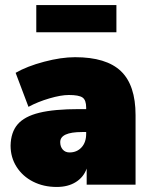

<svg xmlns="http://www.w3.org/2000/svg" viewBox="-20 -733 599 762"><path d="M518 -276V0H324V-64Q312 -30 281 -10.5Q250 9 205 9Q153 9 111.5 -12Q70 -33 46 -70.5Q22 -108 22 -155Q23 -208 50 -239.5Q77 -271 136 -285.5Q195 -300 294 -300H322V-306Q322 -336 307.5 -346Q293 -356 253 -356Q222 -356 176 -342.5Q130 -329 93 -309L42 -444Q87 -470 155 -488Q223 -506 278 -506Q402 -506 460 -450.5Q518 -395 518 -276ZM322 -202V-209H306Q219 -209 219 -169Q219 -151 229 -139.5Q239 -128 256 -128Q285 -128 303.5 -148Q322 -168 322 -202ZM124 -713H442V-605H124Z"/></svg>

Font: Nunito Sans Heavy
Style: Regular
Weight: 400
Designer: Vernon Adams
Foundry: Vernon Adams
Version: Version 2.500